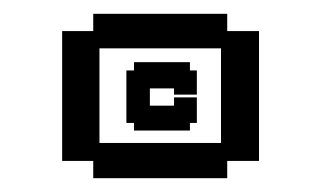

<svg xmlns="http://www.w3.org/2000/svg" viewBox="-20 -624 482 278"><path d="M115 -366V-391H70V-579H115V-604H309V-579H355V-391H309V-366ZM124 -417H300V-554H124ZM174 -435V-446H163V-522H174V-534H255V-522H265V-487H232V-496H197V-471H232V-483H265V-446H255V-435Z"/></svg>

Font: Pixelify Sans SemiBold
Style: Regular
Weight: 600
Designer: Stefie Justprince
Foundry: Typecalism Foundryline
Version: Version 1.000